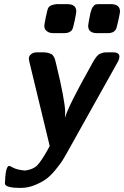

<svg xmlns="http://www.w3.org/2000/svg" viewBox="-20 -714 607 939"><path d="M3.9 185.1Q6.8 97.2 24.9 97.2Q27.8 97.2 45.4 106.7Q63 116.2 102.1 120.1Q142.1 115.2 162.1 94.7Q182.1 74.2 213.9 17.1Q219.7 5.9 223.1 0L126 -401.9Q121.1 -421.9 121.1 -426.8Q121.1 -432.6 123.5 -438.7Q126 -444.8 135.5 -451.4Q145 -458 161.1 -458H192.9Q206.1 -458 216.1 -455.1Q226.1 -452.1 231.4 -449.5Q236.8 -446.8 241.5 -439Q246.1 -431.2 247.6 -428Q249 -424.8 251.5 -413.3Q253.9 -401.9 254.9 -399.9Q296.9 -227.1 298.8 -167L297.9 -137.2Q311 -190.4 426.8 -396Q427.7 -398.9 432.9 -407.5Q438 -416 439.5 -418.5Q440.9 -420.9 445.6 -428Q450.2 -435.1 452.1 -437Q454.1 -439 459 -444.1Q463.9 -449.2 468.5 -450.7Q473.1 -452.1 479 -454.6Q484.9 -457 491.9 -457.5Q499 -458 507.8 -458H533.2Q564 -458 564 -437Q564 -427.2 558.1 -415L303.2 41Q291 62 284.9 72Q278.8 82 255.4 111.6Q231.9 141.1 210.4 158Q189 174.8 153.6 189.9Q118.2 205.1 80.1 205.1Q8.8 205.1 3.9 185.1ZM215.8 -674.8Q224.6 -690.9 256.8 -693.8H309.1Q353 -693.8 353 -658.2Q353 -651.4 345.5 -614.3Q337.9 -577.1 333 -568.8Q321.8 -551.8 293.9 -551.8H242.2Q223.1 -551.8 212.2 -559.3Q201.2 -566.9 199 -574Q196.8 -581.1 196.8 -588.1Q196.8 -595.2 204.3 -631.6Q211.9 -668 215.8 -674.8ZM411.1 -587.9Q411.1 -595.7 421.9 -648.9Q426.8 -669.9 434.3 -680.4Q441.9 -690.9 448.5 -692.4Q455.1 -693.8 469.2 -693.8H522Q566.9 -693.8 566.9 -657.2Q566.9 -651.4 558.8 -614.3Q550.8 -577.1 545.9 -568.8Q534.7 -551.8 507.8 -551.8H455.1Q411.1 -551.8 411.1 -587.9Z"/></svg>

Font: CMU Sans Serif
Style: BoldOblique
Weight: 700
Italic angle: -12°
Version: Version 0.7.0